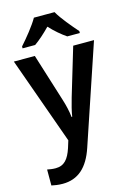

<svg xmlns="http://www.w3.org/2000/svg" viewBox="-146 -838 791 1150"><g transform="rotate(-15 249.5 -263.0)"><path d="M313 -766H185C161 -723 108 -658 72 -618V-606H150C180 -627 215 -658 249 -693C281 -658 318 -627 349 -606H427V-618C391 -659 338 -721 313 -766ZM1 -543 194 -3 180 42C159 105 132 139 78 139C59 139 40 136 26 133V232C45 236 67 240 95 240C191 240 254 183 292 69L498 -543H369L280 -246C268 -205 258 -166 253 -133H249C245 -170 236 -208 224 -246L131 -543Z"/></g></svg>

Font: Noto Sans Myanmar SemiCondensed SemiBold
Style: Regular
Weight: 600
Width: 4
Designer: Monotype Design Team
Foundry: Monotype Imaging Inc.
Version: Version 2.107